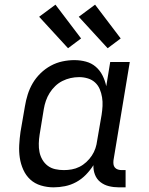

<svg xmlns="http://www.w3.org/2000/svg" viewBox="-20 -796 640 824"><path d="M210 8Q210 8 210 8Q210 8 210 8Q182 8 155.5 0Q129 -8 110 -25.5Q91 -43 80 -67.5Q69 -92 65 -118.5Q61 -145 62.5 -173.5Q64 -202 68 -230L87 -340Q91 -365 99 -390.5Q107 -416 120.5 -439Q134 -462 154 -481.5Q174 -501 198 -514Q222 -527 248 -532.5Q274 -538 299 -538Q325 -538 349 -531.5Q373 -525 391 -509.5Q409 -494 420 -472Q431 -450 436 -426L453 -530H537L467 -108Q466 -99 467 -91Q468 -83 473 -77Q478 -71 486 -68.5Q494 -66 502 -66H519V8H490Q468 8 447.5 3Q427 -2 411 -14.5Q395 -27 387.5 -46.5Q380 -66 381 -87Q367 -65 348.5 -46Q330 -27 307 -14.5Q284 -2 259 3Q234 8 210 8ZM254 -66Q271 -66 288 -69Q305 -72 321 -80Q337 -88 350.5 -100.5Q364 -113 374 -128Q384 -143 389.5 -159.5Q395 -176 397 -193L416 -303Q419 -322 420 -341Q421 -360 418 -378.5Q415 -397 408 -413.5Q401 -430 388 -442Q375 -454 357 -459.5Q339 -465 320 -465Q301 -465 283 -461Q265 -457 248 -448.5Q231 -440 217 -426.5Q203 -413 193 -397Q183 -381 177 -363.5Q171 -346 168 -328L150 -218Q147 -199 146.5 -180Q146 -161 149.5 -143.5Q153 -126 162 -110.5Q171 -95 185 -84.5Q199 -74 217 -70Q235 -66 254 -66ZM442 -589 318 -724 388 -776 498 -631ZM272 -589 148 -724 218 -776 328 -631Z"/></svg>

Font: Iosevka Curly Slab Extended
Style: Italic
Weight: 400
Width: 7
Italic angle: -9°
Monospace: yes
Designer: Belleve Invis
Foundry: Belleve Invis
Version: Version 11.1.0; ttfautohint (v1.8.3)